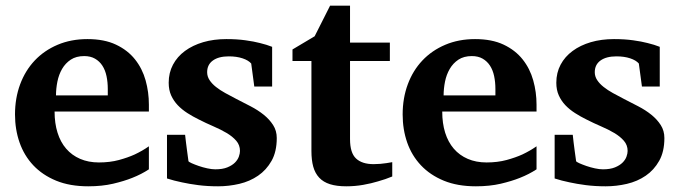

<svg xmlns="http://www.w3.org/2000/svg" viewBox="-20 -636 2362 668"><path d="M355 -326.2Q355 -350.1 350.6 -371.1Q346.2 -392.1 336.2 -407.5Q326.2 -422.9 310.5 -431.9Q294.9 -440.9 272.9 -440.9Q245.1 -440.9 226.3 -428.5Q207.5 -416 196 -396.2Q184.6 -376.5 179.7 -352.1Q174.8 -327.6 174.8 -304.2H355ZM498 -46.9Q472.2 -29.8 439.9 -17.1Q412.1 -5.9 373.5 3.2Q335 12.2 287.1 12.2Q223.1 12.2 175.5 -7.3Q127.9 -26.9 95.9 -60.8Q64 -94.7 48.1 -140.1Q32.2 -185.5 32.2 -237.8Q32.2 -294.4 50 -342.5Q67.9 -390.6 100.8 -425.5Q133.8 -460.4 180.4 -480.2Q227.1 -500 284.2 -500Q342.8 -500 383.5 -480.7Q424.3 -461.4 449.7 -429.4Q475.1 -397.5 486.6 -356.4Q498 -315.4 498 -272V-248H169.9Q169.9 -207 180.2 -174.3Q190.4 -141.6 210.2 -118.7Q230 -95.7 258.8 -83.3Q287.6 -70.8 324.2 -70.8Q362.3 -70.8 393.8 -79.3Q425.3 -87.9 448.7 -98.6Q475.6 -111.3 498 -127Z M926.8 -335H864.7L854 -415Q844.2 -426.3 823.7 -433.1Q803.2 -439.9 775.9 -439.9Q740.7 -439.9 720.7 -425.5Q700.7 -411.1 700.7 -384.8Q700.7 -370.1 709 -357.4Q717.3 -344.7 731.4 -333.5Q745.6 -322.3 763.7 -312.3Q781.7 -302.2 801.8 -292Q826.7 -279.3 852.1 -266.1Q877.4 -252.9 897.5 -236.8Q917.5 -220.7 930.2 -200.9Q942.9 -181.2 942.9 -155.8Q942.9 -108.4 924.8 -76.4Q906.7 -44.4 877.9 -24.7Q849.1 -4.9 812.5 3.7Q775.9 12.2 738.8 12.2Q701.7 12.2 669.7 8.1Q637.7 3.9 613.3 -1.5Q585 -7.3 561 -15.1V-167H624Q625 -156.7 627 -141.1Q628.9 -125.5 630.9 -110.8Q632.8 -93.8 635.7 -75.2Q636.7 -72.8 647 -68.1Q657.2 -63.5 671.4 -58.6Q685.5 -53.7 701.2 -50.3Q716.8 -46.9 729 -46.9Q754.4 -46.9 771 -53.7Q787.6 -60.5 797.4 -70.3Q807.1 -80.1 811 -91.1Q814.9 -102.1 814.9 -110.8Q814.9 -131.3 802 -146.2Q789.1 -161.1 768.6 -173.3Q748 -185.5 722.4 -196.5Q696.8 -207.5 671.9 -220.2Q650.9 -230.5 631.8 -242.7Q612.8 -254.9 598.4 -270Q584 -285.2 575.4 -304.2Q566.9 -323.2 566.9 -348.1Q566.9 -382.8 581.8 -410.9Q596.7 -439 623.5 -458.7Q650.4 -478.5 687 -489.3Q723.6 -500 767.6 -500Q804.7 -500 834.2 -495.8Q863.8 -491.7 884.3 -486.3Q908.2 -480.5 926.8 -473.1Z M1344.7 -22Q1321.3 -12.2 1294.9 -4.9Q1272.5 2 1243.9 7.1Q1215.3 12.2 1184.6 12.2Q1151.4 12.2 1128.2 4.9Q1105 -2.4 1090.6 -17.8Q1076.2 -33.2 1069.8 -56.2Q1063.5 -79.1 1063.5 -110.8V-423.8H997.6V-463.9L1074.7 -509.8L1128.4 -616.2H1197.8V-487.8H1336.4V-423.8H1197.8V-151.9Q1197.8 -104 1218.8 -84.5Q1239.7 -64.9 1279.8 -64.9Q1291.5 -64.9 1303.2 -65.9Q1314.9 -66.9 1324.2 -68.4Q1335 -69.8 1344.7 -71.8Z M1703.6 -326.2Q1703.6 -350.1 1699.2 -371.1Q1694.8 -392.1 1684.8 -407.5Q1674.8 -422.9 1659.2 -431.9Q1643.6 -440.9 1621.6 -440.9Q1593.8 -440.9 1575 -428.5Q1556.2 -416 1544.7 -396.2Q1533.2 -376.5 1528.3 -352.1Q1523.4 -327.6 1523.4 -304.2H1703.6ZM1846.7 -46.9Q1820.8 -29.8 1788.6 -17.1Q1760.7 -5.9 1722.2 3.2Q1683.6 12.2 1635.7 12.2Q1571.8 12.2 1524.2 -7.3Q1476.6 -26.9 1444.6 -60.8Q1412.6 -94.7 1396.7 -140.1Q1380.9 -185.5 1380.9 -237.8Q1380.9 -294.4 1398.7 -342.5Q1416.5 -390.6 1449.5 -425.5Q1482.4 -460.4 1529.1 -480.2Q1575.7 -500 1632.8 -500Q1691.4 -500 1732.2 -480.7Q1772.9 -461.4 1798.3 -429.4Q1823.7 -397.5 1835.2 -356.4Q1846.7 -315.4 1846.7 -272V-248H1518.6Q1518.6 -207 1528.8 -174.3Q1539.1 -141.6 1558.8 -118.7Q1578.6 -95.7 1607.4 -83.3Q1636.2 -70.8 1672.9 -70.8Q1710.9 -70.8 1742.4 -79.3Q1773.9 -87.9 1797.4 -98.6Q1824.2 -111.3 1846.7 -127Z M2275.4 -335H2213.4L2202.6 -415Q2192.9 -426.3 2172.4 -433.1Q2151.9 -439.9 2124.5 -439.9Q2089.4 -439.9 2069.3 -425.5Q2049.3 -411.1 2049.3 -384.8Q2049.3 -370.1 2057.6 -357.4Q2065.9 -344.7 2080.1 -333.5Q2094.2 -322.3 2112.3 -312.3Q2130.4 -302.2 2150.4 -292Q2175.3 -279.3 2200.7 -266.1Q2226.1 -252.9 2246.1 -236.8Q2266.1 -220.7 2278.8 -200.9Q2291.5 -181.2 2291.5 -155.8Q2291.5 -108.4 2273.4 -76.4Q2255.4 -44.4 2226.6 -24.7Q2197.8 -4.9 2161.1 3.7Q2124.5 12.2 2087.4 12.2Q2050.3 12.2 2018.3 8.1Q1986.3 3.9 1961.9 -1.5Q1933.6 -7.3 1909.7 -15.1V-167H1972.7Q1973.6 -156.7 1975.6 -141.1Q1977.5 -125.5 1979.5 -110.8Q1981.4 -93.8 1984.4 -75.2Q1985.4 -72.8 1995.6 -68.1Q2005.9 -63.5 2020 -58.6Q2034.2 -53.7 2049.8 -50.3Q2065.4 -46.9 2077.6 -46.9Q2103 -46.9 2119.6 -53.7Q2136.2 -60.5 2146 -70.3Q2155.8 -80.1 2159.7 -91.1Q2163.6 -102.1 2163.6 -110.8Q2163.6 -131.3 2150.6 -146.2Q2137.7 -161.1 2117.2 -173.3Q2096.7 -185.5 2071 -196.5Q2045.4 -207.5 2020.5 -220.2Q1999.5 -230.5 1980.5 -242.7Q1961.4 -254.9 1947 -270Q1932.6 -285.2 1924.1 -304.2Q1915.5 -323.2 1915.5 -348.1Q1915.5 -382.8 1930.4 -410.9Q1945.3 -439 1972.2 -458.7Q1999 -478.5 2035.6 -489.3Q2072.3 -500 2116.2 -500Q2153.3 -500 2182.9 -495.8Q2212.4 -491.7 2232.9 -486.3Q2256.8 -480.5 2275.4 -473.1Z"/></svg>

Font: Charis SIL Afr
Style: Bold
Weight: 700
Foundry: SIL International
Version: Version 5.000